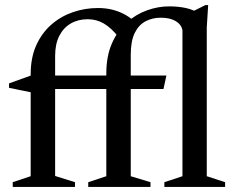

<svg xmlns="http://www.w3.org/2000/svg" viewBox="-20 -734 918 754"><path d="M493.5 -42 571 -18.5V0H326.5V-18.5L397.5 -42V-445Q397.5 -513.5 419.5 -563.5Q441.5 -613.5 477.8 -645.8Q514 -678 557.5 -693.5Q601 -709 643.5 -709Q680.5 -709 710 -702.5Q739.5 -696 761.5 -681L717.5 -679.5L786.5 -714H797.5L792 -626V-42L864 -18.5V0H625.5V-18.5L696.5 -42V-615.5Q692 -638 669.8 -651.2Q647.5 -664.5 611.5 -664.5Q578.5 -664.5 551.8 -650.5Q525 -636.5 509.2 -604.8Q493.5 -573 493.5 -519ZM274.5 0H30V-18.5L100.5 -42V-442.5Q100.5 -508 122.5 -556.5Q144.5 -605 181.8 -637.5Q219 -670 266.2 -686.2Q313.5 -702.5 364.5 -702.5Q393 -702.5 417.8 -696.8Q442.5 -691 464 -680.2Q485.5 -669.5 504 -653.5L445.5 -588.5Q416 -625.5 387.2 -642Q358.5 -658.5 324.5 -658.5Q287 -658.5 258 -641.8Q229 -625 212.8 -593Q196.5 -561 196.5 -514.5V-43L274.5 -18.5ZM633.5 -437.5 622 -384.5H120.5L101.5 -371.5L15.5 -389V-406.5L108.5 -440L144.5 -437.5Z"/></svg>

Font: Newsreader 24pt Medium
Style: Regular
Weight: 500
Designer: Hugues Gentile
Foundry: Production Type
Version: Version 1.003